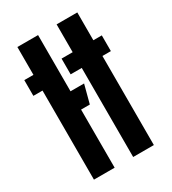

<svg xmlns="http://www.w3.org/2000/svg" viewBox="-193 -901 897 1003"><g transform="rotate(-30 255.5 -400.0)"><path d="M18.2 -632.2H147.1V-537.3H18.2ZM243 -632.2H485.7V-537.3H243ZM73.4 0V-800H198.2V0ZM148.1 -350.6V-460.9H280L250.9 -350.6ZM310 0V-800H434.8V0Z"/></g></svg>

Font: Big Shoulders Stencil Display SC Thin
Style: Regular
Weight: 100
Designer: Patric King
Foundry: XO Type Co
Version: Version 2.001